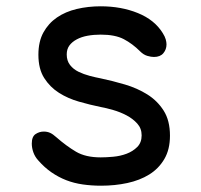

<svg xmlns="http://www.w3.org/2000/svg" viewBox="-20 -580 640 610"><path d="M301 10Q271 10 243 6Q215 2 190.5 -7.5Q166 -17 143.5 -32.5Q121 -48 101 -71Q91 -82 86 -96Q81 -110 81 -124Q81 -146 93 -154Q105 -162 119 -162Q130 -162 139 -158Q148 -154 159 -144Q191 -116 221.5 -98Q252 -80 300 -80Q317 -80 339.5 -82Q362 -84 382 -91.5Q402 -99 416 -113Q430 -127 430 -150Q430 -172 416 -187.5Q402 -203 382 -213.5Q362 -224 339.5 -230.5Q317 -237 300 -240Q266 -247 231 -257Q196 -267 167.5 -285Q139 -303 120.5 -332Q102 -361 102 -406Q102 -448 118 -477Q134 -506 161 -524.5Q188 -543 224 -551.5Q260 -560 300 -560Q365 -560 418 -538.5Q471 -517 497 -475Q504 -464 506.5 -455Q509 -446 509 -439Q509 -423 499 -411Q489 -399 469 -399Q460 -399 448 -402.5Q436 -406 425 -417Q401 -441 373.5 -455.5Q346 -470 300 -470Q278 -470 258.5 -466.5Q239 -463 224 -455Q209 -447 200.5 -435.5Q192 -424 192 -407Q192 -387 202.5 -373.5Q213 -360 229.5 -352Q246 -344 265 -339Q284 -334 300 -331Q338 -323 377 -311.5Q416 -300 448 -280Q480 -260 500 -228.5Q520 -197 520 -149Q520 -105 502 -74.5Q484 -44 454 -25.5Q424 -7 384.5 1.5Q345 10 301 10Z"/></svg>

Font: Maple Mono
Style: Regular
Weight: 400
Monospace: yes
Designer: subframe7536
Version: Version 7.300